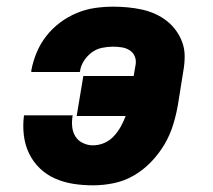

<svg xmlns="http://www.w3.org/2000/svg" viewBox="-20 -548 640 576"><path d="M259 8Q229 8 200 3.5Q171 -1 145 -12.5Q119 -24 99 -43.5Q79 -63 67 -88Q55 -113 51.5 -142.5Q48 -172 52 -202H198Q195 -185 196.5 -168.5Q198 -152 206 -139Q214 -126 228.5 -119Q243 -112 259 -112Q276 -112 292.5 -119Q309 -126 321.5 -139.5Q334 -153 342.5 -168.5Q351 -184 357 -200H210L230 -320H381L387 -355Q389 -368 384 -379.5Q379 -391 368.5 -397.5Q358 -404 345 -406Q332 -408 319 -408Q303 -408 286 -404.5Q269 -401 255 -390.5Q241 -380 231.5 -365Q222 -350 220 -334Q220 -333 219.5 -332.5Q219 -332 219 -332H74Q74 -333 74 -334.5Q74 -336 74 -337Q79 -364 90 -390.5Q101 -417 119 -440Q137 -463 160.5 -480.5Q184 -498 210.5 -509Q237 -520 264.5 -524Q292 -528 319 -528Q341 -528 362.5 -526Q384 -524 405 -519.5Q426 -515 445 -506.5Q464 -498 480 -485.5Q496 -473 508 -456.5Q520 -440 527 -420.5Q534 -401 534 -379Q534 -357 530 -335L514 -235Q509 -205 499.5 -174Q490 -143 473.5 -115Q457 -87 433.5 -62.5Q410 -38 381.5 -21.5Q353 -5 321.5 1.5Q290 8 259 8Z"/></svg>

Font: Iosevka SS04 Heavy Extended
Style: Italic
Weight: 900
Width: 7
Italic angle: -9°
Monospace: yes
Designer: Belleve Invis
Foundry: Belleve Invis
Version: Version 19.0.0; ttfautohint (v1.8.4)